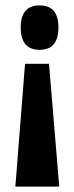

<svg xmlns="http://www.w3.org/2000/svg" viewBox="-20 -560 276 713"><path d="M73 -323H162L200 133H37ZM127 -540Q197 -540 197 -458Q197 -375 127 -375Q57 -375 57 -458Q57 -540 127 -540Z"/></svg>

Font: Bricolage Grotesque 10pt Condensed Bricolage Grotesque 10pt Condensed Regular
Style: Bold
Weight: 700
Width: 3
Designer: Mathieu Triay
Foundry: Atelier Triay
Version: Version 1.000; ttfautohint (v1.8.4.7-5d5b);gftools[0.9.32]